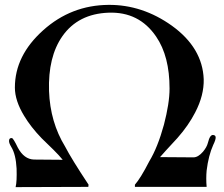

<svg xmlns="http://www.w3.org/2000/svg" viewBox="-20 -767 918 787"><path d="M857 -213C846 -217 838 -206 832 -181C829 -169 822 -157 812 -145C799 -130 786 -122 773 -122L636 -123L660 -150L707 -201C738 -236 762 -271 780 -306C805 -354 816 -399 815 -442C812 -527 769 -601 684 -662C604 -719 517 -748 424 -747C323 -746 234 -712 157 -643C80 -574 41 -496 41 -408C41 -372 54 -333 79 -292C97 -262 121 -231 151 -200C184 -168 218 -136 237 -112L119 -113C92 -114 70 -130 53 -162C41 -187 33 -200 29 -201C21 -202 17 -198 17 -189C17 -183 20 -175 26 -165C39 -144 46 -114 48 -76C49 -41 48 -16 44 0L342 -1L343 -10C296 -81 264 -133 247 -166C206 -233 184 -309 181 -394C178 -487 196 -562 236 -619C279 -680 342 -712 425 -715C508 -718 573 -686 620 -617C657 -563 675 -492 675 -404C675 -363 667 -314 652 -256C635 -194 615 -144 592 -106C568 -59 548 -27 533 -10V-1H827C825 -24 825 -46 827 -68C832 -109 841 -144 854 -173C861 -187 864 -197 864 -203C864 -208 862 -212 857 -213Z"/></svg>

Font: GFS Fleischman
Style: Regular
Weight: 400
Designer: George Matthiopoulos
Foundry: George Matthiopoulos
Version: Version 1.0